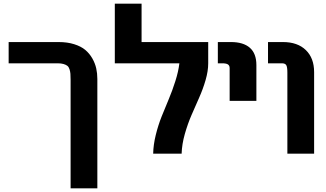

<svg xmlns="http://www.w3.org/2000/svg" viewBox="-20 -832 1770 1041"><path d="M507.8 -403.8V189H362.8V-399.9Q362.8 -419.9 361.8 -432.1Q360.8 -444.3 356.9 -456.5Q353 -468.8 345.5 -474.9Q337.9 -481 324.7 -484.9Q311.5 -488.8 292 -488.8H26.9V-604H297.9Q345.2 -604 382.3 -592.3Q419.4 -580.6 442.4 -561.3Q465.3 -542 480.5 -515.4Q495.6 -488.8 501.7 -461.4Q507.8 -434.1 507.8 -403.8Z M602.5 -812H747.6V-604H1108.9V-488.8Q1108.9 -446.8 1094.7 -397.9Q1080.6 -349.1 1059.8 -302.5Q1039.1 -255.9 1018.3 -208Q997.6 -160.2 981.9 -105Q966.3 -49.8 964.8 1H810.5Q811.5 -47.4 824.5 -100.1Q837.4 -152.8 856.4 -200.4Q875.5 -248 895 -294.4Q914.6 -340.8 930.9 -392.6Q947.3 -444.3 952.6 -488.8H602.5Z M1370.1 -479V-285.2H1225.1V-462.9Q1225.1 -476.6 1215.8 -482.7Q1206.5 -488.8 1185.1 -488.8H1161.1V-604H1232.4Q1299.3 -604 1334.7 -573Q1370.1 -542 1370.1 -479Z M1683.1 -440.9V1H1538.1V-438Q1538.1 -468.8 1532 -478.8Q1525.9 -488.8 1508.3 -488.8H1433.1V-604H1514.2Q1593.3 -604 1638.2 -560.5Q1683.1 -517.1 1683.1 -440.9Z"/></svg>

Font: LT Superior
Style: Bold
Weight: 400
Designer: Daniel Lyons
Foundry: LyonsType
Version: Version 1.000